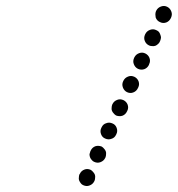

<svg xmlns="http://www.w3.org/2000/svg" viewBox="-20 -602 602 650"><path d="M248 9Q250 14 254 19Q257 23 262 25Q273 30 283 26Q294 22 299 12L300 10Q302 5 302 0Q303 -6 301 -11Q299 -16 295 -20Q292 -24 287 -27Q276 -32 266 -28Q255 -24 250 -13L249 -12Q247 -7 247 -1Q246 4 248 9ZM285 -69Q287 -64 291 -60Q294 -56 299 -54Q310 -49 320 -53Q331 -57 336 -67L337 -69Q339 -74 339 -79Q340 -85 338 -90Q336 -95 332 -99Q329 -103 324 -106Q313 -110 303 -107Q292 -103 287 -92L286 -90Q284 -85 283 -80Q283 -74 285 -69ZM336 -133Q347 -128 357 -132Q368 -135 373 -146L374 -148Q379 -158 375 -169Q371 -180 361 -184Q350 -189 340 -185Q329 -182 324 -171L323 -169Q318 -159 322 -148Q326 -137 336 -133ZM359 -227Q361 -222 365 -218Q368 -214 373 -211Q384 -207 394 -210Q405 -214 410 -225L411 -227Q416 -237 412 -248Q408 -258 398 -263Q387 -268 377 -264Q366 -260 361 -250L360 -248Q358 -243 358 -238Q357 -232 359 -227ZM410 -290Q421 -285 431 -289Q442 -293 447 -304L448 -306Q453 -316 449 -327Q445 -337 435 -342Q424 -347 414 -343Q403 -339 398 -329L397 -327Q392 -317 396 -306Q400 -295 410 -290ZM447 -369Q458 -364 469 -368Q479 -372 484 -382L485 -385Q490 -395 486 -406Q482 -416 472 -421Q462 -426 451 -422Q440 -418 435 -408L434 -406Q429 -395 433 -385Q437 -374 447 -369ZM485 -448Q489 -446 495 -446Q500 -445 506 -447Q511 -449 515 -453Q519 -456 521 -461L522 -463Q524 -468 525 -474Q525 -479 523 -484Q521 -490 518 -494Q514 -498 509 -500Q499 -505 488 -501Q477 -497 472 -487L471 -485Q466 -474 470 -464Q474 -453 485 -448ZM507 -543Q509 -537 513 -533Q517 -529 522 -527Q532 -522 543 -526Q553 -530 558 -540L559 -542Q564 -553 560 -563Q556 -574 546 -579Q536 -584 525 -580Q514 -576 509 -566L508 -564Q506 -559 506 -553Q506 -548 507 -543Z"/></svg>

Font: FRB American Cursive Guidelines Dotted Ultra
Style: Bold Italic
Weight: 1000
Italic angle: -25°
Version: Version 2.0;Modular Font Editor K font №1